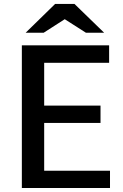

<svg xmlns="http://www.w3.org/2000/svg" viewBox="-20 -937 611 957"><path d="M481 -410.6V-324.2H200.2V-85.9H528.3V0H88.9V-710.9H523.9V-624H200.2V-410.6ZM351.1 -917.5 499 -773.9H408.2L302.7 -841.3L197.8 -773.9H107.9L254.9 -917.5Z"/></svg>

Font: Ufes Sans Medium
Style: Regular
Weight: 500
Designer: Ricardo Esteves & Filipe Motta
Foundry: ProDesignUfes - Ricardo Esteves, Filipe Motta (This is a derivative work, based on Roboto family, by Christian Robertson
Version: Version 2.0